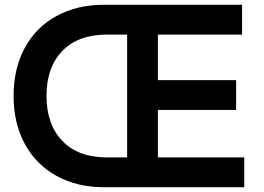

<svg xmlns="http://www.w3.org/2000/svg" viewBox="-20 -785 1108 805"><path d="M37 -383Q37 -498 84 -584.5Q131 -671 217 -718Q303 -765 417 -765H995V-640H642V-449H970V-324H642V-125H1004V0H417Q303 0 217 -47.5Q131 -95 84 -181.5Q37 -268 37 -383ZM428 -125H513V-640H428Q308 -640 241.5 -571.5Q175 -503 175 -383Q175 -263 241.5 -194Q308 -125 428 -125Z"/></svg>

Font: Application Semibold
Style: Regular
Weight: 600
Designer: Wei Huang
Foundry: Wei Huang
Version: Version 0.012